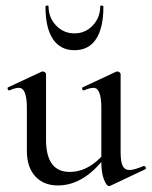

<svg xmlns="http://www.w3.org/2000/svg" viewBox="-20 -648 537 680"><path d="M75.2 -265.1Q75.2 -336.9 46.9 -336.9Q32.7 -336.9 14.2 -328.1H12.2Q8.3 -328.1 7.1 -333Q5.9 -337.9 8.8 -338.9L127 -394L130.9 -395Q134.8 -395 138.9 -392.1Q143.1 -389.2 143.1 -386.2V-152.8Q143.1 -39.1 227.1 -39.1Q287.1 -39.1 338.9 -92.8V-265.1Q338.9 -336.9 311.5 -336.9Q297.9 -336.9 277.8 -328.1H275.9Q272 -328.1 271 -333Q270 -337.9 272.9 -338.9L391.1 -394L395 -395Q398.9 -395 403.1 -392.1Q407.2 -389.2 407.2 -386.2V-109.9Q407.2 -74.7 414.6 -60.3Q421.9 -45.9 438.5 -45.9Q455.1 -45.9 488.8 -60.1H490.2Q494.1 -60.1 496.1 -55.4Q498 -50.8 495.1 -48.8L371.1 9.8Q369.1 10.7 366.2 11.2Q357.4 11.2 348.1 -12.5Q338.9 -36.1 338.9 -74.2Q268.1 8.8 185.1 8.8Q134.3 8.8 104.7 -23.7Q75.2 -56.2 75.2 -113.8ZM151.9 -626Q151.9 -585.9 178.5 -557.9Q205.1 -529.8 243.7 -529.8Q282.2 -529.8 308.6 -557.9Q335 -585.9 335 -626Q335 -628.9 340.6 -628.4Q346.2 -627.9 346.2 -624Q346.2 -548.8 320.1 -509.5Q293.9 -470.2 243.9 -470.2Q193.8 -470.2 167.5 -509.5Q141.1 -548.8 141.1 -624Q141.1 -627.9 146.5 -628.4Q151.9 -628.9 151.9 -626Z"/></svg>

Font: Cormorant-Medium
Style: Regular
Weight: 500
Designer: Christian Thalmann (Catharsis Fonts)
Version: Version 3.000